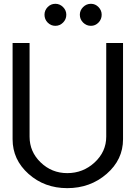

<svg xmlns="http://www.w3.org/2000/svg" viewBox="-20 -975 735 1005"><path d="M270 -839.8Q246.1 -839.8 229.5 -856.9Q212.9 -874 212.9 -897.9Q212.9 -920.9 229.5 -938Q246.1 -955.1 270 -955.1Q293 -955.1 310.1 -938Q327.1 -920.9 327.1 -897.9Q327.1 -874 310.1 -856.9Q293 -839.8 270 -839.8ZM456.1 -839.8Q432.1 -839.8 415 -856.9Q397.9 -874 397.9 -897.9Q397.9 -920.9 415 -938Q432.1 -955.1 456.1 -955.1Q479 -955.1 495.6 -938Q512.2 -920.9 512.2 -897.9Q512.2 -874 495.6 -856.9Q479 -839.8 456.1 -839.8ZM332 9.8Q212.9 9.8 129.4 -64.7Q45.9 -139.2 45.9 -246.1V-750H134.8V-259.8Q134.8 -180.7 192.9 -124.8Q251 -68.8 332 -68.8Q415 -68.8 475.6 -125Q536.1 -181.2 536.1 -259.8V-750H624V-246.1Q624 -139.2 538.1 -64.7Q452.1 9.8 332 9.8Z"/></svg>

Font: ø
Style: ø
Weight: 400
Designer: Samuel Oakes
Foundry: Samuel Oakes
Version: Version 1.000;PS 001.000;hotconv 1.0.88;makeotf.lib2.5.64775